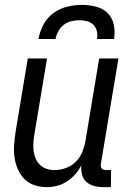

<svg xmlns="http://www.w3.org/2000/svg" viewBox="-20 -760 540 788"><path d="M172 8Q146 8 121.5 0Q97 -8 80 -25.5Q63 -43 53 -66Q43 -89 39.5 -114.5Q36 -140 38 -166.5Q40 -193 44 -219L94 -520H173L121 -208Q118 -191 117 -174Q116 -157 118 -140.5Q120 -124 126.5 -109Q133 -94 144.5 -83Q156 -72 171.5 -67Q187 -62 204 -62Q227 -62 250.5 -70.5Q274 -79 291.5 -96.5Q309 -114 318 -137Q327 -160 331 -183L387 -520H466L394 -87Q393 -82 394 -77Q395 -72 397.5 -68.5Q400 -65 405 -63.5Q410 -62 415 -62H436L435 8H403Q384 8 365.5 3Q347 -2 334 -14Q321 -26 316.5 -44.5Q312 -63 314 -82Q304 -62 289 -45Q274 -28 255 -15.5Q236 -3 214.5 2.5Q193 8 172 8ZM138 -600Q143 -630 158 -658.5Q173 -687 199 -706Q225 -725 255.5 -732.5Q286 -740 316 -740Q346 -740 374.5 -732.5Q403 -725 422 -706Q441 -687 447 -658.5Q453 -630 448 -600H378Q381 -616 377.5 -632Q374 -648 363 -658.5Q352 -669 337 -673Q322 -677 306 -677Q290 -677 273 -673Q256 -669 242 -658.5Q228 -648 219.5 -632Q211 -616 208 -600Z"/></svg>

Font: Iosevka
Style: Italic
Weight: 400
Italic angle: -9°
Monospace: yes
Designer: Belleve Invis
Foundry: Belleve Invis
Version: Version 32.5.0; ttfautohint (v1.8.4)